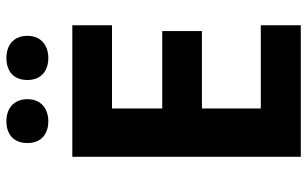

<svg xmlns="http://www.w3.org/2000/svg" viewBox="-200 -760 960 600"><g transform="rotate(-90 280.0 -460.0)"><path d="M133 -854C133 -810 163 -789 201 -789C238 -789 270 -810 270 -854C270 -900 238 -920 201 -920C163 -920 133 -900 133 -854ZM330 -854C330 -810 360 -789 399 -789C436 -789 468 -810 468 -854C468 -900 436 -920 399 -920C360 -920 330 -900 330 -854ZM501 0V-125H241V-309H483V-433H241V-590H501V-714H90V0Z"/></g></svg>

Font: Noto Sans Javanese
Style: Bold
Weight: 700
Designer: Monotype Design Team
Foundry: Monotype Imaging Inc.
Version: Version 2.005